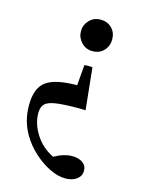

<svg xmlns="http://www.w3.org/2000/svg" viewBox="-111 -546 634 854"><g transform="rotate(15 206.0 -119.5)"><path d="M264 -267 284 -74Q268 -75 262 -75Q256 -75 255 -75Q185 -75 148 -69.5Q111 -64 97.5 -49.5Q84 -35 84 -8Q84 42 115 90Q146 138 198 163Q242 138 281 138Q309 138 328 151Q347 164 347 188Q347 212 327 227Q307 242 275 242Q240 242 201.5 223Q163 204 128 172Q93 140 70 101Q53 72 44 39.5Q35 7 35 -32Q35 -110 77 -141Q119 -172 219 -172L227 -267Q245 -269 264 -267ZM317 -409Q317 -378 297 -357Q277 -336 245 -336Q214 -336 193.5 -358Q173 -380 173 -409Q173 -438 193.5 -459.5Q214 -481 245 -481Q277 -481 297 -460.5Q317 -440 317 -409Z"/></g></svg>

Font: Tiro Gurmukhi
Style: Regular
Weight: 400
Designer: Gurmukhi: John Hudson & Fiona Ross. Latin: John Hudson.
Foundry: Tiro Typeworks Ltd.
Version: Version 1.52